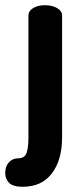

<svg xmlns="http://www.w3.org/2000/svg" viewBox="-58 -495 309 736"><path d="M180 -435V32Q180 118 141 169.5Q102 221 29 221Q-8 221 -23 206Q-38 191 -38 168Q-38 143 -24 127.5Q-10 112 11 112Q36 112 43.5 92Q51 72 51 32V-435Q51 -453 69 -464Q87 -475 114 -475Q142 -475 161 -464Q180 -453 180 -435Z"/></svg>

Font: Dosis
Style: Regular
Weight: 400
Designer: Edgar Tolentino, Pablo Impallari, Igino Marini
Foundry: Edgar Tolentino, Pablo Impallari, Igino Marini
Version: Version 1.007;Glyphs 3.1.1 (3134)